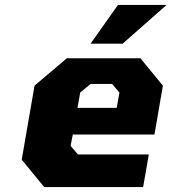

<svg xmlns="http://www.w3.org/2000/svg" viewBox="-20 -758 695 778"><path d="M347 -581 458 -738H655L477 -581ZM159 0 68 -111 120 -411 251 -522H549L640 -411L606 -213H275L266 -167L296 -132H583L560 0ZM294 -321H453L464 -383L434 -418H347L305 -383Z"/></svg>

Font: Tomorrow
Style: Bold Italic
Weight: 700
Italic angle: -10°
Designer: Tony de Marco, Monica Rizzolli
Foundry: Just in Type
Version: Version 2.002